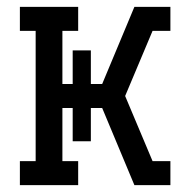

<svg xmlns="http://www.w3.org/2000/svg" viewBox="-20 -540 540 560"><path d="M38 0V-70H84V-450H38V-520H208V-450H162V-295H192V-393H245V-295H278L372 -520H477V-450H425L345 -260L425 -70H477V0H372L278 -225H245V-128H192V-225H162V-70H208V0Z"/></svg>

Font: Iosevka Curly Slab
Style: Regular
Weight: 400
Monospace: yes
Designer: Belleve Invis
Foundry: Belleve Invis
Version: Version 22.1.2; ttfautohint (v1.8.4)